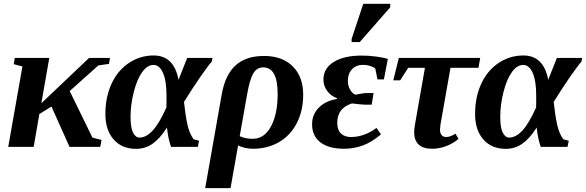

<svg xmlns="http://www.w3.org/2000/svg" viewBox="-20 -758 3025 991"><path d="M547.9 -459 542.5 -428.2 487.8 -420.4 339.8 -288.1 457 -47.9 503.9 -35.6 497.6 0H338.9L245.6 -208L183.1 -169.4L153.8 0H22.5L95.7 -415L50.8 -426.8L56.2 -459H234.4L193.4 -225.1L439.9 -459Z M1007.3 -31.7 1001 0H862.8Q847.7 -42.5 841.8 -99.6Q806.2 -43.5 768.1 -16.6Q730 10.3 682.1 10.3Q609.4 10.3 566.7 -38.1Q523.9 -86.4 523.9 -169.4Q523.9 -257.8 556.2 -326.7Q588.4 -395.5 646.2 -433.6Q704.1 -471.7 772.9 -471.7Q877.9 -471.7 901.4 -346.2L946.3 -459H1076.7L1072.8 -439.5Q1054.7 -419.9 1013.9 -361.1Q973.1 -302.2 929.7 -231.9Q937 -162.1 947.5 -114.7Q958 -67.4 979.5 -39.1ZM839.4 -264.6Q839.4 -340.8 821.3 -381.8Q803.2 -422.9 772.5 -422.9Q740.7 -422.9 714.1 -386.2Q687.5 -349.6 670.7 -283.9Q653.8 -218.3 653.8 -154.3Q653.8 -99.1 666.7 -73.5Q679.7 -47.9 699.7 -47.9Q734.4 -47.9 768.1 -84.2Q801.8 -120.6 838.9 -203.1L839.4 -235.4Z M1285.2 9.8Q1263.7 9.8 1242.4 4.6Q1221.2 -0.5 1209 -7.8L1169.9 212.9H1039.1L1125 -273.9Q1143.1 -372.6 1196.3 -420.9Q1249.5 -469.2 1343.3 -469.2Q1436.5 -469.2 1490.7 -415.8Q1544.9 -362.3 1544.9 -268.6Q1544.9 -188 1512.5 -123.8Q1480 -59.6 1420.7 -24.9Q1361.3 9.8 1285.2 9.8ZM1284.7 -41.5Q1343.8 -41.5 1378.4 -105Q1413.1 -168.5 1413.1 -273.9Q1413.1 -410.2 1338.4 -410.2Q1305.7 -410.2 1287.4 -379.2Q1269 -348.1 1255.4 -270.5L1217.3 -55.2Q1246.6 -41.5 1284.7 -41.5Z M1847.7 -471.2Q1881.3 -471.2 1920.2 -466.3Q1959 -461.4 1981.9 -453.6L1961.4 -348.1H1928.2L1917 -404.3Q1908.7 -411.6 1891.1 -417.5Q1873.5 -423.3 1854.5 -423.3Q1819.3 -423.3 1797.4 -401.1Q1775.4 -378.9 1775.4 -339.4Q1775.4 -315.9 1786.9 -295.7Q1798.3 -275.4 1814.5 -269Q1819.3 -270 1825.2 -271.2Q1831.1 -272.5 1847.4 -275.1Q1863.8 -277.8 1871.6 -277.8H1908.2L1898.4 -217.8H1863.3Q1850.6 -217.8 1796.4 -224.1Q1720.7 -200.2 1720.7 -124Q1720.7 -87.9 1739.5 -69.3Q1758.3 -50.8 1791.5 -50.8Q1859.9 -50.8 1923.3 -97.7L1946.3 -64.5Q1899.4 -24.4 1853 -7.3Q1806.6 9.8 1756.3 9.8Q1676.3 9.8 1633.5 -23.4Q1590.8 -56.6 1590.8 -116.7Q1590.8 -167.5 1625.7 -202.6Q1660.6 -237.8 1719.2 -247.1L1720.2 -250.5Q1687 -263.2 1668.2 -289.3Q1649.4 -315.4 1649.4 -347.2Q1649.4 -405.3 1702.6 -438.2Q1755.9 -471.2 1847.7 -471.2ZM1794.9 -541V-557.1L1855 -738.3H1994.1V-720.2L1836.9 -541Z M2211.4 9.8Q2117.7 9.8 2117.7 -76.2Q2117.7 -89.4 2121.1 -110.8L2173.3 -408.2H2086.9L2045.4 -343.3H2009.8L2038.6 -459H2458.5L2449.7 -408.2H2305.2L2253.4 -114.7L2251 -89.4Q2251 -70.8 2259.3 -60.8Q2267.6 -50.8 2282.2 -50.8Q2304.2 -50.8 2330.6 -67.9L2346.7 -41.5Q2320.3 -18.1 2283.9 -4.2Q2247.6 9.8 2211.4 9.8Z M2915.5 -31.7 2909.2 0H2771Q2755.9 -42.5 2750 -99.6Q2714.4 -43.5 2676.3 -16.6Q2638.2 10.3 2590.3 10.3Q2517.6 10.3 2474.9 -38.1Q2432.1 -86.4 2432.1 -169.4Q2432.1 -257.8 2464.4 -326.7Q2496.6 -395.5 2554.4 -433.6Q2612.3 -471.7 2681.2 -471.7Q2786.1 -471.7 2809.6 -346.2L2854.5 -459H2984.9L2981 -439.5Q2962.9 -419.9 2922.1 -361.1Q2881.3 -302.2 2837.9 -231.9Q2845.2 -162.1 2855.7 -114.7Q2866.2 -67.4 2887.7 -39.1ZM2747.6 -264.6Q2747.6 -340.8 2729.5 -381.8Q2711.4 -422.9 2680.7 -422.9Q2648.9 -422.9 2622.3 -386.2Q2595.7 -349.6 2578.9 -283.9Q2562 -218.3 2562 -154.3Q2562 -99.1 2575 -73.5Q2587.9 -47.9 2607.9 -47.9Q2642.6 -47.9 2676.3 -84.2Q2710 -120.6 2747.1 -203.1L2747.6 -235.4Z"/></svg>

Font: Liberation Serif
Style: Bold Italic
Weight: 700
Italic angle: -16.333°
Designer: Steve Matteson
Foundry: Ascender Corporation
Version: Version 2.1.5